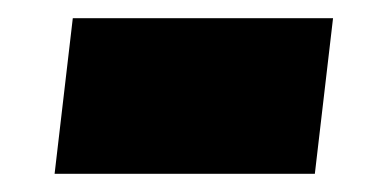

<svg xmlns="http://www.w3.org/2000/svg" viewBox="-20 -570 426 211"><path d="M40 -379 60 -550H346L326 -379Z"/></svg>

Font: Frank Ruhl Libre ExtraBold
Style: Regular
Weight: 800
Designer: Yanek Iontef
Foundry: Fontef
Version: Version 6.003;gftools[0.9.30]